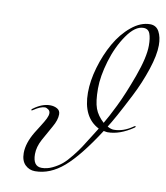

<svg xmlns="http://www.w3.org/2000/svg" viewBox="-113 -1196 1118 1296"><g transform="rotate(10 446.0 -548.0)"><path d="M616 -394Q642 -437 685 -524Q728 -611 777 -745.5Q826 -880 826 -960Q826 -1012 814.5 -1042Q803 -1072 770 -1072Q713 -1072 657 -991.5Q601 -911 569.5 -805Q538 -699 538 -616Q538 -527 555 -480.5Q572 -434 616 -394ZM240 -448Q268 -448 289 -436Q310 -424 310 -398Q310 -359 281.5 -310Q253 -261 224.5 -208Q196 -155 196 -106Q196 -22 256 -22Q293 -22 329.5 -39.5Q366 -57 392.5 -79Q419 -101 452 -142.5Q485 -184 502 -210.5Q519 -237 549.5 -285.5Q580 -334 590 -350Q476 -408 476 -577Q476 -658 503 -750.5Q530 -843 574.5 -921.5Q619 -1000 682 -1052Q745 -1104 810 -1104Q852 -1104 872 -1067Q892 -1030 892 -974Q892 -906 859 -806.5Q826 -707 778 -613Q730 -519 698 -461Q666 -403 647 -374Q672 -360 691 -360Q756 -360 819 -404Q828 -410 829 -410Q833 -410 833 -406Q833 -402 827 -398Q736 -336 653 -336Q646 -336 626 -340Q506 -154 412.5 -73Q319 8 216 8Q176 8 148 -19.5Q120 -47 120 -100Q120 -168 168 -248Q177 -263 200 -299Q223 -335 233.5 -356.5Q244 -378 244 -394Q244 -410 231 -419Q218 -428 208 -428Q179 -428 134 -398Q125 -392 124 -392Q120 -392 120 -396Q120 -400 126 -404Q185 -448 240 -448Z"/></g></svg>

Font: Miama Nueva
Style: Medium
Weight: 400
Italic angle: -28°
Version: Version 1.0